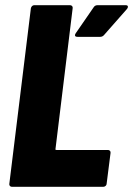

<svg xmlns="http://www.w3.org/2000/svg" viewBox="-20 -720 513 740"><path d="M16 -12 99 -688Q100 -693 103.5 -696.5Q107 -700 112 -700H250Q255 -700 258 -696.5Q261 -693 260 -688L194 -147Q192 -142 198 -142H396Q401 -142 404 -138.5Q407 -135 406 -130L391 -12Q391 -7 387 -3.5Q383 0 378 0H26Q21 0 18 -3.5Q15 -7 16 -12ZM269 -584Q269 -588 272 -592L341 -692Q346 -700 356 -700H464Q473 -700 473 -694Q473 -689 469 -685L381 -585Q375 -578 366 -578H279Q269 -578 269 -584Z"/></svg>

Font: Barlow Condensed ExtraBold
Style: Italic
Weight: 800
Width: 3
Italic angle: -7°
Designer: Jeremy Tribby
Foundry: Tribby Type
Version: Version 1.408